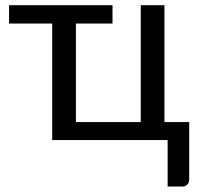

<svg xmlns="http://www.w3.org/2000/svg" viewBox="-20 -526 750 721"><path d="M690.5 -67.5V147Q690.5 160 683.2 167.2Q676 174.5 664.5 174.5H609.5V0H176V-437.5H14V-506.5H402.5V-437.5H265V-67.5H508.5V-506.5H597.5V-67.5Z"/></svg>

Font: Lato
Style: Regular
Weight: 400
Designer: Lukasz Dziedzic with Adam Twardoch and Botio Nikoltchev
Foundry: tyPoland Lukasz Dziedzic
Version: Version 2.015; 2015-08-06; http://www.latofonts.com/